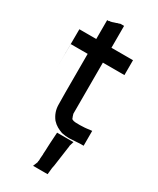

<svg xmlns="http://www.w3.org/2000/svg" viewBox="-213 -689 799 972"><g transform="rotate(30 186.0 -203.0)"><path d="M172.9 191.4Q172.9 185.5 174.8 179.7V169.9V168.9V168L176.8 144.5Q175.8 144.5 177.7 121.1Q177.7 109.4 178.7 95.2Q179.7 81.1 179.7 74.2Q179.7 63.5 183.6 12.7H200.2H202.1H206.1H214.8H224.6H231.4H238.3H246.1H254.9H279.3L271.5 38.1Q271.5 39.1 271.5 40V42L254.9 160.2V161.1L251 180.7Q250 191.4 247.1 218.8H232.4H229.5H225.6H219.7H213.9H209H204.1H197.3H190.4H162.1L172.9 192.4ZM188.5 -625H189.5H207V-604.5V-600.6V-595.7V-568.4V-539.1V-519.5V-499V-497.1H213.9H239.3H259.8H278.3H296.9H314.5H333V-479.5V-476.6V-472.7V-463.9V-454.1V-448.2V-443.4V-435.5V-427.7V-410.2H314.5H312.5H308.6H299.8H291H270.5H250H230.5H211.9H207V-129.9Q207 -120.1 207 -111.3Q209 -103.5 211.9 -95.7Q213.9 -92.8 214.8 -87.9Q215.8 -85.9 217.8 -84Q226.6 -79.1 238.3 -78.6Q250 -78.1 263.7 -78.1Q270.5 -78.1 275.9 -78.6Q281.2 -79.1 287.1 -79.1H289.1Q294.9 -79.1 300.3 -80.1Q305.7 -81.1 333 -84V-65.4V-60.5V-57.6V-48.8V-41V-33.2V-28.3V-22.5V-14.6V2.9H318.4Q314.5 2.9 312.5 2.9Q273.4 5.9 250 6.8Q250 6.8 250 6.8Q228.5 6.8 206.1 2Q189.5 -3.9 174.8 -12.2Q160.2 -20.5 146.5 -35.2Q120.1 -69.3 119.1 -111.3Q118.2 -147.5 118.2 -182.6V-410.2H99.6H84H68.4H53.7H39.1H19.5Q17.6 -136.7 19.5 -429.7Q17.6 -141.6 19.5 -442.4Q17.6 -142.6 19.5 -457Q17.6 -145.5 19.5 -470.7Q17.6 -151.4 19.5 -497.1H39.1H41H44.9H67.4H89.8H105.5H118.2V-499V-521.5V-539.1V-556.6V-572.3V-587.9V-607.4H128.9L129.9 -609.4H136.7Q149.4 -612.3 153.3 -614.3Q157.2 -616.2 166 -618.2Q170.9 -621.1 174.8 -621.1Q179.7 -623 186.5 -625Z"/></g></svg>

Font: LeFont
Style: Default
Weight: 400
Designer: Leryon MEDIA
Version: Version 1.0